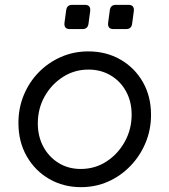

<svg xmlns="http://www.w3.org/2000/svg" viewBox="-20 -760 698 792"><path d="M314 12Q242 12 183.5 -21.5Q125 -55 90.5 -115Q56 -175 56 -253Q56 -314 78 -367.5Q100 -421 139.5 -461.5Q179 -502 231.5 -525Q284 -548 344 -548Q418 -548 476.5 -514.5Q535 -481 569 -422Q603 -363 603 -286Q603 -225 580.5 -171Q558 -117 518 -75.5Q478 -34 426 -11Q374 12 314 12ZM313 -63Q372 -63 419.5 -94Q467 -125 495 -176Q523 -227 523 -287Q523 -341 500 -383Q477 -425 436.5 -449Q396 -473 345 -473Q287 -473 239.5 -442.5Q192 -412 164 -362Q136 -312 136 -251Q136 -197 159 -154.5Q182 -112 222 -87.5Q262 -63 313 -63ZM268 -640Q243 -640 246 -666L253 -718Q256 -740 278 -740H330Q355 -740 352 -714L345 -662Q342 -640 320 -640ZM448 -640Q423 -640 426 -666L433 -718Q436 -740 458 -740H510Q535 -740 532 -714L525 -662Q522 -640 500 -640Z"/></svg>

Font: Pitagon Sans Text
Style: Italic
Weight: 400
Italic angle: -8°
Designer: Travis Tran
Foundry: Pitagon
Version: Version 1.001; ttfautohint (v1.8.4.7-5d5b);gftools[0.9.26]